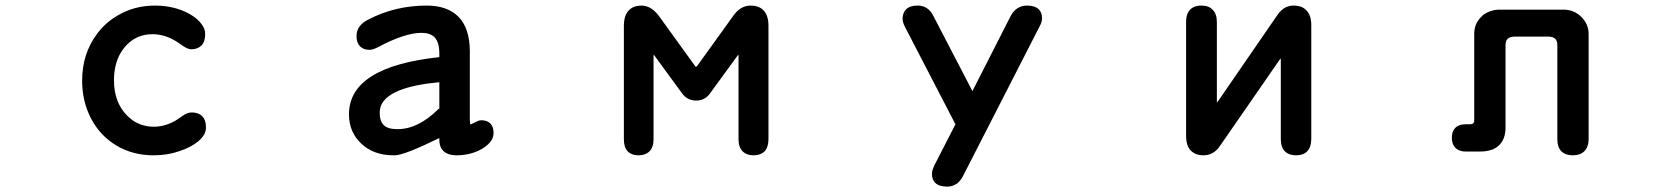

<svg xmlns="http://www.w3.org/2000/svg" viewBox="-20 -530 6040 695"><path d="M722.7 -407.2Q722.7 -378.9 709 -365.2Q695.3 -351.6 671.9 -351.6Q657.2 -351.6 631.8 -371.1Q583 -406.2 532.2 -406.2Q476.6 -406.2 439.5 -368.2Q422.9 -351.6 411.1 -328.1Q392.6 -290 392.6 -239.3Q392.6 -159.2 440.4 -111.3Q451.2 -100.6 463.9 -91.8Q497.1 -71.3 537.1 -71.3Q588.9 -71.3 637.7 -108.4Q657.2 -123 673.8 -123Q698.2 -123 711.9 -109.4Q725.6 -95.7 725.6 -68.4Q725.6 -42 698.2 -19Q670.9 3.9 627.9 17.6Q585.9 32.2 536.1 32.2Q460.9 32.2 401.9 -2.9Q342.8 -38.1 310.1 -100.1Q277.3 -162.1 277.3 -238.3Q277.3 -335 331.1 -407.2Q361.3 -448.2 405.3 -473.6Q465.8 -509.8 541 -509.8Q611.3 -509.8 666 -479.5Q697.3 -461.9 711.9 -439.5Q722.7 -423.8 722.7 -407.2Z M1404.3 32.2Q1333 32.2 1288.1 -9.8Q1243.2 -51.8 1243.2 -116.2Q1243.2 -288.1 1570.3 -323.2V-336.9Q1570.3 -377 1552.7 -395.5Q1536.1 -411.1 1505.9 -411.1Q1445.3 -411.1 1348.6 -359.4Q1329.1 -349.6 1317.4 -349.6Q1295.9 -349.6 1283.2 -362.3Q1270.5 -375 1270.5 -399.4Q1270.5 -438.5 1314.5 -460Q1411.1 -509.8 1524.4 -509.8Q1599.6 -509.8 1639.6 -469.2Q1679.7 -428.7 1680.7 -346.7V-96.7Q1680.7 -85.9 1682.6 -79.1Q1687.5 -81.1 1695.3 -85Q1711.9 -94.7 1722.7 -94.7Q1743.2 -94.7 1754.9 -83Q1766.6 -71.3 1766.6 -48.8Q1766.6 -26.4 1747.1 -7.8Q1727.5 10.7 1697.3 21.5Q1667 32.2 1633.8 32.2Q1590.8 32.2 1576.2 4.9Q1570.3 -7.8 1570.3 -24.4V-30.3Q1442.4 32.2 1409.2 32.2Q1406.2 32.2 1404.3 32.2ZM1354.5 -121.1Q1354.5 -91.8 1369.1 -77.1Q1383.8 -62.5 1418.9 -62.5Q1494.1 -62.5 1567.4 -135.7Q1569.3 -136.7 1570.3 -136.7V-232.4Q1388.7 -215.8 1359.4 -148.4Q1354.5 -135.7 1354.5 -121.1Z M2499 -288.1ZM2345.7 -333ZM2346.7 -332Q2345.7 -330.1 2345.7 -326.2V-26.4Q2345.7 2.9 2331.1 17.6Q2316.4 32.2 2291 32.2Q2266.6 32.2 2252.4 18.1Q2238.3 3.9 2238.3 -26.4V-436.5Q2238.3 -474.6 2256.8 -493.2Q2273.4 -509.8 2301.8 -509.8Q2337.9 -509.8 2366.2 -470.7Q2495.1 -292 2496.1 -291Q2498 -288.1 2499 -288.1Q2501 -288.1 2504.9 -293L2632.8 -470.7Q2659.2 -509.8 2697.3 -509.8Q2726.6 -509.8 2743.2 -493.2Q2761.7 -474.6 2761.7 -436.5V-26.4Q2761.7 2.9 2747.1 18.6Q2732.4 32.2 2707.5 32.2Q2682.6 32.2 2668 17.6Q2653.3 2.9 2653.3 -26.4V-326.2Q2653.3 -330.1 2652.3 -332L2551.8 -194.3Q2533.2 -166 2500 -166Q2466.8 -166 2447.3 -194.3Q2346.7 -331.1 2346.7 -332Z M3256.8 -430.7Q3247.1 -449.2 3247.1 -460.9Q3247.1 -483.4 3260.3 -496.6Q3273.4 -509.8 3301.8 -509.8Q3340.8 -509.8 3359.4 -470.7L3500 -200.2L3636.7 -468.8Q3657.2 -509.8 3697.3 -509.8Q3726.6 -509.8 3740.2 -496.1Q3752 -484.4 3752 -463.9Q3752 -449.2 3741.2 -430.7L3466.8 105.5Q3447.3 145.5 3408.2 145.5Q3378.9 145.5 3365.2 131.8Q3353.5 120.1 3353.5 99.6Q3353.5 89.8 3356.9 81.5Q3360.4 73.2 3363.3 66.4L3438.5 -80.1Z M4636.7 -504.9Q4649.4 -509.8 4660.6 -509.8Q4671.9 -509.8 4680.7 -507.8Q4697.3 -504.9 4708 -493.2Q4726.6 -475.6 4726.6 -438.5V-27.3Q4726.6 2.9 4710.9 18.6Q4697.3 32.2 4671.4 32.2Q4645.5 32.2 4630.9 17.6Q4616.2 2.9 4616.2 -27.3V-312.5Q4616.2 -316.4 4615.2 -318.4Q4615.2 -318.4 4397.5 -3.9Q4374 32.2 4336.9 32.2Q4307.6 32.2 4290.5 15.1Q4273.4 -2 4273.4 -39.1V-450.2Q4273.4 -490.2 4299.8 -503.9Q4312.5 -509.8 4329.1 -509.8Q4355.5 -509.8 4369.1 -495.1Q4384.8 -480.5 4384.8 -450.2V-164.1V-159.2Q4385.7 -160.2 4388.7 -163.1L4602.5 -473.6Q4617.2 -496.1 4636.7 -504.9Z M5429.7 -68.4Q5429.7 -27.3 5406.7 -4.4Q5383.8 18.6 5335 18.6H5286.1Q5261.7 18.6 5248.5 5.4Q5235.4 -7.8 5235.4 -31.2Q5235.4 -54.7 5248 -67.4Q5260.7 -80.1 5285.2 -80.1H5301.8Q5313.5 -81.1 5315.4 -87.9Q5316.4 -89.8 5316.4 -92.8V-407.2Q5316.4 -447.3 5345.7 -472.7Q5345.7 -472.7 5345.7 -473.6Q5374 -495.1 5408.2 -495.1H5639.6Q5677.7 -495.1 5704.1 -468.8Q5730.5 -442.4 5730.5 -407.2V-27.3Q5730.5 2 5714.8 17.6Q5700.2 32.2 5673.3 32.2Q5646.5 32.2 5631.8 17.6Q5617.2 2.9 5617.2 -27.3V-366.2Q5617.2 -381.8 5609.9 -389.2Q5602.5 -396.5 5586.9 -397.5H5460Q5444.3 -396.5 5437 -389.2Q5429.7 -381.8 5429.7 -366.2Z"/></svg>

Font: FakePearl
Style: SemiBold
Weight: 400
Version: Version 1.2